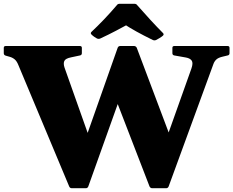

<svg xmlns="http://www.w3.org/2000/svg" viewBox="-22 -998 1237 1018"><path d="M359 0Q349 0 345 -9L75 -654Q67 -674 55.5 -683.5Q44 -693 29 -697L8 -703Q-2 -706 -2 -716V-744Q-2 -754 8 -754H402Q412 -754 412 -744V-716Q412 -706 402 -704L355 -694Q325 -688 319 -674.5Q313 -661 320 -640L489 -163L371 -90L602 -745Q606 -754 615 -754H689Q698 -754 703 -745L911 -193L799 -90L993 -635Q1003 -664 994.5 -676.5Q986 -689 964 -693L902 -704Q892 -706 892 -716V-744Q892 -754 902 -754H1185Q1195 -754 1195 -744V-716Q1195 -706 1185 -704L1156 -697Q1135 -692 1124.5 -682Q1114 -672 1109 -657L872 -9Q868 0 859 0H785Q776 0 771 -9L588 -483L660 -608L446 -9Q442 0 433 0ZM463 -815Q456 -822 463 -829Q494 -858 528.5 -894Q563 -930 597 -970Q602 -978 613 -978H690Q701 -978 706 -970Q741 -930 776.5 -891.5Q812 -853 842 -823Q849 -816 842 -809Q834 -802 824.5 -796.5Q815 -791 806 -786Q797 -782 788 -786Q739 -810 702 -830.5Q665 -851 633 -872H662Q631 -855 593 -835Q555 -815 510 -794Q501 -790 492 -794Q485 -798 477.5 -803Q470 -808 463 -815Z"/></svg>

Font: Hahmlet Black
Style: Regular
Weight: 900
Version: Version 1.002